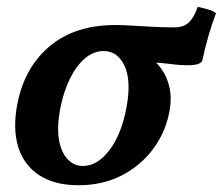

<svg xmlns="http://www.w3.org/2000/svg" viewBox="-20 -539 659 568"><path d="M212 9Q141 9 95.5 -21Q50 -51 33.5 -105.5Q17 -160 32 -235Q54 -342 128.5 -403.5Q203 -465 321 -465Q344 -465 374 -463Q404 -461 435.5 -459.5Q467 -458 496 -458Q525 -458 540.5 -474.5Q556 -491 565 -519Q579 -515 594 -511.5Q609 -508 619 -500Q606 -466 596 -430.5Q586 -395 578 -358Q571 -350 560 -348Q549 -346 537 -346Q511 -346 486 -349.5Q461 -353 420 -355L418 -373Q440 -359 457 -336Q474 -313 481.5 -280Q489 -247 480 -203Q468 -145 432 -97Q396 -49 340 -20Q284 9 212 9ZM225 -48Q268 -48 303.5 -94.5Q339 -141 354 -220Q369 -300 348.5 -344Q328 -388 287 -388Q257 -388 231.5 -366.5Q206 -345 187 -306.5Q168 -268 158 -217Q148 -163 154.5 -125.5Q161 -88 180 -68Q199 -48 225 -48Z"/></svg>

Font: Vollkorn SemiBold
Style: Italic
Weight: 600
Italic angle: -11°
Designer: Friedrich Althausen
Foundry: Friedrich Althausen
Version: Version 5.000